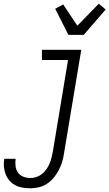

<svg xmlns="http://www.w3.org/2000/svg" viewBox="-62 -787 587 1030"><path d="M102 223Q80 223 59 219.5Q38 216 20 206.5Q2 197 -11 182Q-24 167 -31.5 148Q-39 129 -41 108Q-43 87 -39 65H22Q19 85 21.5 104.5Q24 124 34.5 139Q45 154 63.5 161Q82 168 102 168Q117 168 133.5 162.5Q150 157 163 146.5Q176 136 186.5 121.5Q197 107 203.5 91.5Q210 76 214 60.5Q218 45 221 29L303 -465H163V-520H374L281 38Q278 60 271 82.5Q264 105 253 126Q242 147 226.5 166Q211 185 190.5 198.5Q170 212 147 217.5Q124 223 102 223ZM305 -600 234 -740 277 -763 353 -649 468 -767 505 -736 387 -600Z"/></svg>

Font: Iosevka Curly Light
Style: Italic
Weight: 300
Italic angle: -9°
Monospace: yes
Designer: Belleve Invis
Foundry: Belleve Invis
Version: Version 22.1.2; ttfautohint (v1.8.4)